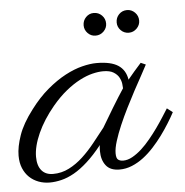

<svg xmlns="http://www.w3.org/2000/svg" viewBox="-77 -542 581 602"><g transform="rotate(-5 213.0 -241.0)"><path d="M388.2 -324.7Q381.8 -312 370.4 -291.5Q358.9 -271 345.7 -246.3Q332.5 -221.7 319.1 -194.8Q305.7 -168 294.7 -142.3Q283.7 -116.7 276.6 -94Q269.5 -71.3 269.5 -55.7Q269.5 -40 275.6 -35.4Q281.7 -30.8 291.5 -30.8Q305.7 -30.8 320.6 -39.1Q335.4 -47.4 349.9 -60.5Q364.3 -73.7 377.9 -90.3Q391.6 -106.9 403.6 -123.8Q415.5 -140.6 425.3 -156Q435.1 -171.4 441.9 -182.1L459.5 -168.5Q451.2 -152.8 439.9 -134.8Q428.7 -116.7 415.3 -98.4Q401.9 -80.1 386.2 -63Q370.6 -45.9 353.3 -32.7Q335.9 -19.5 316.9 -11.7Q297.9 -3.9 277.8 -3.9Q248.5 -3.9 234.9 -21.5Q221.2 -39.1 221.2 -66.9Q221.2 -68.8 221.4 -75.4Q221.7 -82 222.7 -85.9Q198.2 -55.2 176 -35.2Q153.8 -15.1 133.1 -3.4Q112.3 8.3 93 12.9Q73.7 17.6 56.2 17.6Q37.6 17.6 21.2 11.5Q4.9 5.4 -7.6 -6.3Q-20 -18.1 -27.1 -35.2Q-34.2 -52.2 -34.2 -74.7Q-34.2 -102.5 -21.7 -138.4Q-9.3 -174.3 22.5 -215.8Q49.3 -251.5 78.4 -275.9Q107.4 -300.3 135.5 -315.2Q163.6 -330.1 189 -336.4Q214.4 -342.8 234.4 -342.8Q279.3 -342.8 302.2 -327.9Q325.2 -313 330.1 -282.2Q339.8 -294.4 350.6 -306.6Q361.3 -318.8 372.6 -331.5ZM238.3 -139.2Q244.6 -149.4 253.9 -165.3Q263.2 -181.2 273.4 -198Q283.7 -214.8 293.5 -230.5Q303.2 -246.1 310.5 -256.8Q310.5 -261.2 309.3 -271Q308.1 -280.8 302.7 -290.8Q297.4 -300.8 285.6 -308.1Q273.9 -315.4 252.9 -315.4Q237.8 -315.4 219 -310.8Q200.2 -306.2 179 -295.2Q157.7 -284.2 135.3 -266.1Q112.8 -248 90.3 -221.2Q56.6 -180.7 38.3 -139.9Q20 -99.1 20 -66.4Q20 -38.6 32.7 -23.4Q45.4 -8.3 68.8 -8.3Q95.7 -8.3 119.1 -20.3Q142.6 -32.2 163.1 -51.3Q183.6 -70.3 202.1 -93.5Q220.7 -116.7 238.3 -139.2ZM379.4 -463.9Q379.4 -449.7 368.9 -439.2Q358.4 -428.7 344.2 -428.7Q329.1 -428.7 318.8 -439.2Q308.6 -449.7 308.6 -463.9Q308.6 -479 318.8 -489.5Q329.1 -500 344.2 -500Q358.4 -500 368.9 -489.5Q379.4 -479 379.4 -463.9ZM275.4 -463.9Q275.4 -449.7 264.9 -439.2Q254.4 -428.7 239.3 -428.7Q225.1 -428.7 214.8 -439.2Q204.6 -449.7 204.6 -463.9Q204.6 -479 214.8 -489.5Q225.1 -500 239.3 -500Q254.4 -500 264.9 -489.5Q275.4 -479 275.4 -463.9Z"/></g></svg>

Font: Parisienne
Style: Regular
Weight: 400
Designer: Astigmatic (AOETI)
Foundry: Astigmatic (AOETI)
Version: Version 1.000